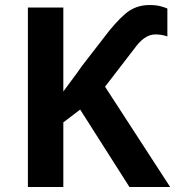

<svg xmlns="http://www.w3.org/2000/svg" viewBox="-20 -744 697 764"><path d="M575 -724Q519 -724 478.5 -689Q438 -654 394 -595L305 -480Q288 -455 269 -430Q250 -405 232 -380V-714H91V0H232V-257L299 -308L495 0H657L398 -399L525 -564Q560 -607 598 -607Q624 -607 646 -599V-710Q635 -715 617.5 -719.5Q600 -724 575 -724Z"/></svg>

Font: Noto Sans UI
Style: Bold
Weight: 700
Designer: Monotype Design Team
Foundry: Monotype Imaging Inc.
Version: Version 1.901